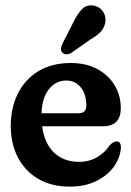

<svg xmlns="http://www.w3.org/2000/svg" viewBox="-20 -683 488 713"><path d="M428.5 -281.5Q428.5 -214 362 -214H136.5Q145.5 -148.5 181.8 -115.2Q218 -82 272.5 -82Q311.5 -82 341 -99.5Q370.5 -117 387 -143Q401.5 -158 412.5 -158Q429.5 -158 429 -134.5Q426.5 -97 402.8 -64Q379 -31 337.2 -10.5Q295.5 10 238.5 10Q171.5 10 122.5 -18.5Q73.5 -47 46.8 -97.8Q20 -148.5 20 -215.5Q20 -282.5 46.2 -335.2Q72.5 -388 122.2 -418.5Q172 -449 243.5 -449Q299.5 -449 341 -426.8Q382.5 -404.5 405.5 -366.8Q428.5 -329 428.5 -281.5ZM226.5 -384Q188 -384 162.2 -352.5Q136.5 -321 134 -262.5H272.5Q300.5 -262.5 300.5 -290.5Q300.5 -334.5 279.5 -359.2Q258.5 -384 226.5 -384ZM252 -599.5Q267 -631 284.5 -649Q302 -667 329 -662Q351.5 -657.5 363 -639.2Q374.5 -621 371 -600Q367.5 -579.5 354.2 -565.2Q341 -551 315 -536L244 -486Q236 -481.5 226.8 -481.5Q217.5 -481.5 212 -487.5Q205 -495 206.5 -503.8Q208 -512.5 212.5 -522Z"/></svg>

Font: Fraunces 144pt S100 SemiBold
Style: Regular
Weight: 600
Version: Version 1.000; ttfautohint (v1.8.3)